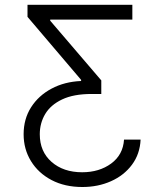

<svg xmlns="http://www.w3.org/2000/svg" viewBox="-20 -565 658 777"><path d="M549 0H481.9Q478 61.4 429.9 96.8Q381.7 132.1 312.5 132.1Q236.5 132.1 188.7 90.2Q141 48.3 141 -21.7Q141 -66.8 163 -103.7Q185 -140.6 231.4 -162.6Q277.7 -184.7 350.9 -184.7H389.9V-239.7L183.2 -481.2V-485.8H515.6V-545.5H91.3V-496.8L308.2 -241.8V-237.2Q241.1 -234.4 188.6 -206.3Q136 -178.3 105.8 -130.9Q75.6 -83.5 75.6 -21.7Q75.6 38.7 105.5 87.2Q135.3 135.7 188.7 163.7Q242.2 191.8 313.2 191.8Q376.8 191.8 429.3 168.3Q481.9 144.9 514 101.7Q546.2 58.6 549 0Z"/></svg>

Font: Inter UI Light
Style: Regular
Weight: 300
Designer: Rasmus Andersson
Foundry: rsms
Version: 3.2;8d6f07862